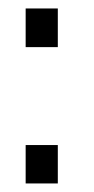

<svg xmlns="http://www.w3.org/2000/svg" viewBox="-20 -429 220 449"><path d="M40 -89.8H115.2V0H40ZM40 -318.8V-409.2H115.2V-318.8Z"/></svg>

Font: Halibut Cnd
Style: Regular
Weight: 400
Width: 3
Designer: Matteo Maggi
Foundry: Collletttivo
Version: Version 3.080 | FøM Fix